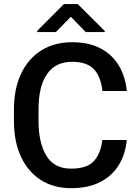

<svg xmlns="http://www.w3.org/2000/svg" viewBox="-20 -932 693 961"><path d="M492.2 -231.4H614.3Q608.4 -161.6 575.2 -106.9Q542 -52.2 482.2 -21.2Q422.4 9.8 335.9 9.8Q248 9.8 183.8 -31.5Q119.6 -72.8 84.7 -148.2Q49.8 -223.6 49.8 -325.7V-384.8Q49.8 -487.3 85.4 -562.7Q121.1 -638.2 186.3 -679.4Q251.5 -720.7 340.3 -720.7Q425.3 -720.7 483.9 -689.5Q542.5 -658.2 575.2 -603Q607.9 -547.9 614.7 -476.6H492.7Q485.4 -545.4 451.4 -584Q417.5 -622.6 340.3 -622.6Q257.3 -622.6 215.1 -560.8Q172.9 -499 172.9 -385.7V-325.7Q172.9 -218.3 211.7 -153.1Q250.5 -87.9 335.9 -87.9Q414.6 -87.9 449.2 -125Q483.9 -162.1 492.2 -231.4ZM369.1 -911.6 504.4 -776.9V-771.5H409.2L334.5 -848.1L259.8 -771.5H166.5V-777.8L299.8 -911.6Z"/></svg>

Font: Vazirmatn RD Medium
Style: Regular
Weight: 500
Designer: Saber Rastikerdar
Foundry: Saber Rastikerdar
Version: Version 33.003